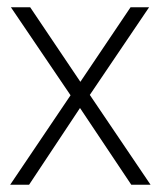

<svg xmlns="http://www.w3.org/2000/svg" viewBox="-20 -508 443 528"><path d="M394 0H341L200 -211L60 0H8L174 -246L10 -488H63L201 -283L339 -488H390L227 -247Z"/></svg>

Font: KaputaLibre
Style: Regular
Weight: 400
Designer: Multiple designers
Foundry: Textual
Version: Version 2.900